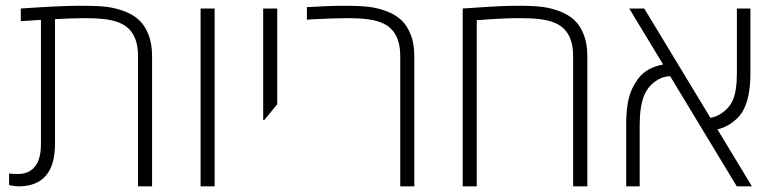

<svg xmlns="http://www.w3.org/2000/svg" viewBox="-20 -660 2740 680"><path d="M53.7 -629.9Q196.3 -639.6 262 -639.6Q327.6 -639.6 359.6 -635.5Q391.6 -631.3 422.4 -619.4Q453.1 -607.4 473.4 -588.1Q493.7 -568.8 506.1 -536.9Q518.6 -504.9 518.6 -461.9V0H468.8V-461.9Q468.8 -527.3 434.6 -559.6Q406.2 -586.4 345.2 -592.8Q320.8 -595.7 280.3 -595.7Q239.7 -595.7 174.8 -592.3V-150.4Q174.8 0 44.9 0Q34.2 0 12.2 -4.4V-45.4Q26.4 -43.9 44.9 -43.9Q82.5 -43.9 103.8 -70.1Q125 -96.2 125 -150.4V-589.8L53.7 -585Z M740.2 0H690.4V-629.9H740.2Z M912.1 -235.4V-629.9H961.9V-291L916.5 -235.4Z M1066.9 -634.8Q1148.9 -639.6 1202.6 -639.6Q1256.3 -639.6 1288.3 -635.5Q1320.3 -631.3 1351.1 -619.4Q1381.8 -607.4 1402.1 -588.1Q1422.4 -568.8 1434.8 -536.9Q1447.3 -504.9 1447.3 -461.9V0H1397.5V-461.9Q1397.5 -527.3 1363.3 -559.6Q1335 -586.4 1273.9 -592.8Q1249.5 -595.7 1217.3 -595.7Q1162.6 -595.7 1088.9 -591.8L1066.9 -590.3Z M1618.7 0V-629.9Q1622.6 -629.9 1663.1 -632.8Q1757.8 -639.6 1813.5 -639.6Q1869.1 -639.6 1901.1 -635.5Q1933.1 -631.3 1963.9 -619.4Q1994.6 -607.4 2014.9 -588.1Q2035.2 -568.8 2047.6 -536.9Q2060.1 -504.9 2060.1 -461.9V0H2009.8V-461.9Q2009.8 -527.3 1975.6 -559.6Q1947.8 -586.4 1886.7 -592.8Q1862.3 -595.7 1812 -595.7Q1761.7 -595.7 1668.5 -588.4V0Z M2637.7 -629.9V-399.4Q2637.7 -309.6 2607.9 -261.7Q2595.7 -242.7 2573.5 -226.1Q2551.3 -209.5 2521 -201.7L2643.1 0H2589.4L2353.5 -390.1Q2331.5 -390.1 2310.5 -377.9Q2275.9 -358.4 2260.7 -320.1Q2245.6 -281.7 2245.6 -218.8V0H2197.8V-219.2Q2197.8 -302.2 2218.8 -345.7Q2228 -365.2 2241.7 -383.3Q2270 -420.4 2328.6 -431.6L2208.5 -629.9H2261.7L2496.1 -242.7Q2512.2 -245.6 2524.9 -252.4Q2560.5 -272 2575.2 -304.9Q2589.8 -337.9 2589.8 -399.9V-629.9Z"/></svg>

Font: Open Sans Hebrew Light
Style: Regular
Weight: 300
Foundry: Ascender Corporation, Yanek Iontef
Version: Version 2.001;PS 002.001;hotconv 1.0.70;makeotf.lib2.5.58329